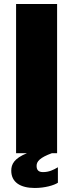

<svg xmlns="http://www.w3.org/2000/svg" viewBox="-20 -762 364 955"><path d="M60 -742V0H114C50 26 36 55 36 87C36 145 82 173 153 173C203 173 248 160 268 147V70C246 83 224 94 194 94C172 94 162 84 162 63C162 41 178 22 238 0H264V-742Z"/></svg>

Font: Bisquit Text
Style: Bold
Weight: 800
Version: Version 1.004;Glyphs 3.2.3 (3260)